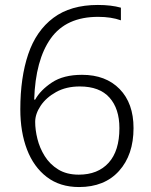

<svg xmlns="http://www.w3.org/2000/svg" viewBox="-20 -745 611 775"><path d="M62 -304Q62 -432 94 -526.5Q126 -621 195.5 -673Q265 -725 375 -725Q429 -725 468 -714V-663Q429 -677 376 -677Q247 -677 185 -590Q123 -503 118 -343H122Q143 -381 189.5 -412Q236 -443 311 -443Q407 -443 463 -385.5Q519 -328 519 -228Q519 -120 460.5 -55Q402 10 299 10Q222 10 169 -30.5Q116 -71 89 -141.5Q62 -212 62 -304ZM298 -40Q375 -40 418.5 -88Q462 -136 462 -228Q462 -306 422 -351Q382 -396 302 -396Q247 -396 206.5 -373.5Q166 -351 144 -318Q122 -285 122 -253Q122 -221 131 -184.5Q140 -148 160.5 -115Q181 -82 215 -61Q249 -40 298 -40Z"/></svg>

Font: Noto Sans Lao Light
Style: Regular
Weight: 300
Designer: Monotype Design Team
Foundry: Monotype Imaging Inc.
Version: Version 2.003; ttfautohint (v1.8.4.7-5d5b)